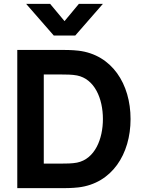

<svg xmlns="http://www.w3.org/2000/svg" viewBox="-20 -980 750 1000"><path d="M241 -960H116L260 -795H372L516 -960H391L316 -870ZM303 0C314 0 356 0 389 -4C563 -25 660 -177 660 -360C660 -543 563 -695 389 -716C356 -720 314 -720 303 -720H70V0ZM208 -592H303C321 -592 356 -592 381 -587C472 -569 516 -468 516 -360C516 -257 475 -152 381 -133C356 -128 321 -128 303 -128H208Z"/></svg>

Font: Manrope ExtraBold
Style: Regular
Weight: 800
Designer: Mikhail Sharanda
Foundry: Mikhail Sharanda
Version: Version 4.505